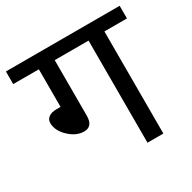

<svg xmlns="http://www.w3.org/2000/svg" viewBox="-157 -765 903 905"><g transform="rotate(-30 294.5 -312.5)"><path d="M395.5 0V-555.7H211.4V-253.4Q211.4 -194.8 164.1 -194.8Q121.6 -194.8 83.3 -231.2Q44.9 -267.6 44.9 -309.1Q44.9 -328.6 60.3 -339.8Q75.7 -351.1 103 -351.1H125V-555.7H-14.6V-624.5H604.5V-555.7H481.9V0Z"/></g></svg>

Font: Yantramanav
Style: Regular
Weight: 400
Version: Version 1.000;PS 1.0;hotconv 1.0.72;makeotf.lib2.5.5900; ttf